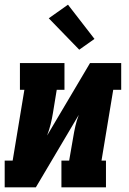

<svg xmlns="http://www.w3.org/2000/svg" viewBox="-31 -799 551 819"><path d="M-11 0V-114H23L73 -416H54V-530H244V-416H211L195 -318Q191 -293 185 -269Q179 -245 170 -221L353 -530H486V-416H452L402 -114H421V0H231V-114H264L281 -212Q285 -237 290.5 -261Q296 -285 305 -309L122 0ZM307 -587 177 -721 259 -779 372 -633Z"/></svg>

Font: Iosevka Slab Heavy Oblique
Style: Regular
Weight: 900
Italic angle: -9°
Monospace: yes
Designer: Belleve Invis
Foundry: Belleve Invis
Version: Version 11.1.1; ttfautohint (v1.8.3)